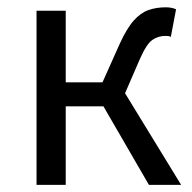

<svg xmlns="http://www.w3.org/2000/svg" viewBox="-20 -516 535 536"><path d="M82 0V-486.1H163.5V-286.1H266.1L314.4 -394.1Q334.2 -437.4 353.6 -458.9Q373 -480.5 394.7 -488Q416.3 -495.6 442.7 -495.6Q459.5 -495.6 471.5 -490.1L456.9 -413Q452.9 -415 449.3 -415.4Q445.7 -415.7 440.7 -415.7Q422.1 -415.7 405.7 -404.8Q389.3 -393.8 370.6 -351.5L329.1 -255.7L485.6 0H395.7L268.8 -219.1H163.5V0Z"/></svg>

Font: Source Sans Variable
Style: Regular
Weight: 200
Designer: Paul D. Hunt
Foundry: Adobe Systems Incorporated
Version: Version 3.006;hotconv 1.0.111;makeotfexe 2.5.65597